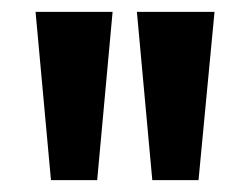

<svg xmlns="http://www.w3.org/2000/svg" viewBox="-20 -710 421 324"><path d="M237 -406 211 -690H342L315 -406ZM66 -406 40 -690H170L144 -406Z"/></svg>

Font: Radio Canada Big Medium
Style: Regular
Weight: 500
Designer: Étienne Aubert Bonn
Foundry: Coppers and Brasses
Version: Version 1.001